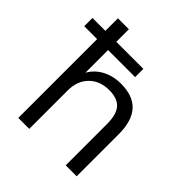

<svg xmlns="http://www.w3.org/2000/svg" viewBox="-217 -869 1003 1003"><g transform="rotate(45 284.0 -368.0)"><path d="M78.6 0V-582.3H-16.6V-643.2H78.6V-736H159.6V-643.2H359.4V-582.3H159.6V-386.6H146.7Q168.1 -444.9 217.7 -475.5Q267.3 -506.1 331.9 -506.1Q421.4 -506.1 465.6 -457.5Q509.9 -408.8 509.9 -310.6V0H428.9V-305.7Q428.9 -375.8 400.9 -407.4Q372.8 -438.9 312.6 -438.9Q243.4 -438.9 201.5 -396.7Q159.6 -354.6 159.6 -283.9V0Z"/></g></svg>

Font: Mulish ExtraLight
Style: Regular
Weight: 200
Designer: Vernon Adams
Foundry: Vernon Adams
Version: Version 3.603